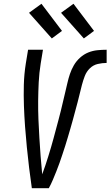

<svg xmlns="http://www.w3.org/2000/svg" viewBox="-20 -999 586 1019"><path d="M149 0Q141 -54 134.5 -108.5Q128 -163 122.5 -217.5Q117 -272 113 -327Q109 -382 107 -437.5Q105 -493 106.5 -549Q108 -605 117 -662L129 -735H208L196 -662Q188 -612 185.5 -562.5Q183 -513 182.5 -463.5Q182 -414 184 -365Q186 -316 189 -267.5Q192 -219 195.5 -170.5Q199 -122 204 -74Q213 -98 221 -122Q229 -146 236.5 -170Q244 -194 251 -218Q258 -242 264.5 -266Q271 -290 277.5 -314.5Q284 -339 290.5 -363Q297 -387 303 -411.5Q309 -436 314.5 -460Q320 -484 326 -508.5Q332 -533 337.5 -557.5Q343 -582 351 -606Q359 -630 372 -652.5Q385 -675 405 -693Q425 -711 448.5 -720.5Q472 -730 497 -732.5Q522 -735 546 -735V-665Q523 -665 499 -659.5Q475 -654 457 -636.5Q439 -619 430 -595.5Q421 -572 415 -549Q409 -526 403.5 -503Q398 -480 392 -457Q386 -434 379.5 -410.5Q373 -387 367 -364Q361 -341 354 -318Q347 -295 340.5 -272Q334 -249 326.5 -226Q319 -203 311.5 -180Q304 -157 296 -134.5Q288 -112 279 -89.5Q270 -67 260.5 -44.5Q251 -22 239 0ZM425 -795 304 -931 370 -979 479 -835ZM255 -795 134 -931 200 -979 309 -835Z"/></svg>

Font: Iosevka Curly Oblique
Style: Regular
Weight: 400
Italic angle: -9°
Monospace: yes
Designer: Belleve Invis
Foundry: Belleve Invis
Version: Version 11.1.0; ttfautohint (v1.8.3)